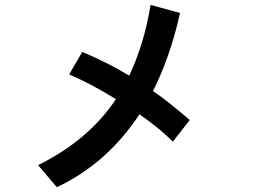

<svg xmlns="http://www.w3.org/2000/svg" viewBox="-20 -779 1040 790"><path d="M264.6 -472.7 318.4 -565.4Q422.9 -521.5 511.7 -467.8Q573.2 -597.7 599.6 -758.8L720.7 -725.6Q681.6 -547.9 609.4 -404.3Q663.1 -369.1 760.7 -285.2L691.4 -196.3Q631.8 -254.9 553.7 -308.6Q420.9 -106.4 213.9 -8.8L136.7 -99.6Q344.7 -202.1 457 -371.1Q348.6 -437.5 264.6 -472.7Z"/></svg>

Font: Gothic A1
Style: Bold
Weight: 700
Version: Version 2.50